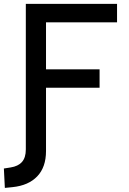

<svg xmlns="http://www.w3.org/2000/svg" viewBox="-42 -713 648 966"><path d="M-17.6 232.4 -22.5 134.8 11.7 129.4Q49.3 123.5 68.6 101.8Q87.9 80.1 87.9 38.6V-89.8H189.5V46.9Q189.5 127.9 145.5 174.1Q101.6 220.2 21.5 228.5ZM87.9 0V-693.4H189.5V0ZM87.9 -271.5V-364.3H459V-271.5ZM87.9 -600.6V-693.4H546.9V-600.6Z"/></svg>

Font: Cascadia Code
Style: Regular
Weight: 400
Monospace: yes
Designer: Aaron Bell
Foundry: Saja Typeworks
Version: Version 2106.017